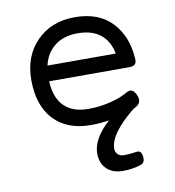

<svg xmlns="http://www.w3.org/2000/svg" viewBox="-79 -532 757 832"><g transform="rotate(-10 300.0 -116.0)"><path d="M72.3 -225.6Q72.3 -114.3 130.4 -51.8Q188.5 10.7 294.4 10.7Q332 10.7 373.5 4.4Q298.3 72.3 298.3 137.2Q298.3 179.7 324.5 205.1Q350.6 230.5 396 230.5Q439.5 230.5 476.1 217.8Q495.6 210.9 491.7 182.6Q488.3 155.8 467.3 159.2Q439 164.1 412.1 164.1Q395 164.1 384.8 154.5Q374.5 145 374.5 127.4Q374.5 75.7 453.1 2.4Q482.9 -25.4 496.1 -31.7Q527.3 -47.4 513.2 -80.6Q498 -118.2 470.2 -102.1Q436.5 -82.5 389.9 -71.3Q343.3 -60.1 294.4 -60.1Q226.1 -60.1 188.5 -97.4Q150.9 -134.8 147.5 -207.5H501Q517.6 -207.5 525.1 -214.6Q532.7 -221.7 531.7 -237.8Q525.9 -339.4 467.5 -400.6Q409.2 -461.9 304.2 -461.9Q201.7 -461.9 137 -396.7Q72.3 -331.5 72.3 -225.6ZM452.6 -275.9H152.3Q164.6 -330.1 204.1 -360.6Q243.7 -391.1 304.2 -391.1Q367.7 -391.1 405 -361.3Q442.4 -331.5 452.6 -275.9Z"/></g></svg>

Font: Courier Prime Code
Style: Regular
Weight: 400
Designer: Alan Dague-Greene
Foundry: Quote-Unquote Apps
Version: Version 3.18